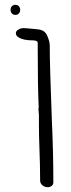

<svg xmlns="http://www.w3.org/2000/svg" viewBox="-20 -779 297 799"><path d="M147 -28Q147 -89 144 -165Q142 -213 142 -259V-300L141 -313Q140 -318 140 -325Q140 -331 141 -332V-336Q137 -415 137 -574V-600Q137 -611 117 -611Q75 -611 57 -624Q46 -630 46 -641Q46 -650 56.5 -656Q67 -662 78 -662Q87 -662 127 -658Q132 -658 134 -657Q165 -656 176 -631.5Q187 -607 187 -591Q187 -503 196 -273Q202 -145 202 -20Q202 -11 195 -5.5Q188 0 178 0Q166 0 156.5 -8Q147 -16 147 -28ZM24 -738Q24 -747 29.5 -753Q35 -759 44 -759Q53 -759 58.5 -753Q64 -747 64 -738Q64 -729 58.5 -723Q53 -717 44 -717Q35 -717 29.5 -723Q24 -729 24 -738Z"/></svg>

Font: Amatic SC
Style: Bold
Weight: 700
Designer: Multiple Designers
Foundry: Vernon Adams
Version: Version 2.505